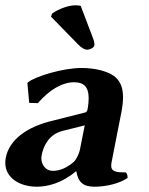

<svg xmlns="http://www.w3.org/2000/svg" viewBox="-29 -696 565 726"><path d="M276.1 -674C272.3 -675 261.5 -676 256.5 -676C220.5 -676 177.4 -653 167.8 -644L163.9 -633L266.4 -528C280.7 -513 292.9 -508 300.9 -508C309.9 -508 326.1 -515 327.7 -524C329.1 -532 326 -543 323.3 -550ZM291.4 -222 273 -129C270.7 -116 258.4 -91.1 250.1 -84C223 -61 198.1 -50 170.1 -50C143.5 -50 127.3 -73.6 127.3 -97.8C127.3 -100.8 127.6 -103.9 128.2 -107C134.5 -143.1 155.2 -187.8 207.7 -201ZM392.4 -80C397.5 -109 429.2 -266 431.1 -277C434.5 -296.2 436.2 -313.1 436.2 -327.9C436.2 -359.6 428.5 -382.2 412.7 -399.1C386 -427.5 327.8 -439 279.7 -439C207.7 -439 106 -407 78.3 -386L74.6 -382L81.4 -307L114.2 -306C157.1 -356 206.2 -385 251.2 -385C286.1 -385 306.3 -369.3 306.3 -324.1C306.3 -312.5 305 -298.8 302.2 -283C300.9 -276 297.2 -272 294.1 -271L171.6 -240C71.5 -217 4.6 -166 -7.4 -98C-8.5 -92 -9 -86.2 -9 -80.6C-9 -22.5 46.6 10 110.5 10C149.6 10 204.8 -3 257.7 -48H259.7C266.5 -7 285.5 10 328.5 10C367.6 10 419.3 0 453.3 -23C453.6 -31.7 452.2 -39 447 -44C411.5 -44 391.4 -46.4 391.4 -70C391.4 -73 391.7 -76.3 392.4 -80Z"/></svg>

Font: Linux Biolinum O 
Style: Bold Italic
Weight: 700
Designer: Philipp H. Poll
Foundry: Philipp H. Poll
Version: Version 1.3.2